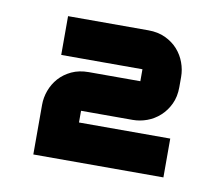

<svg xmlns="http://www.w3.org/2000/svg" viewBox="-48 -680 501 433"><g transform="rotate(10 202.5 -463.5)"><path d="M350.6 -303.2H52.7V-417Q52.7 -433.6 58.6 -449.7Q64.5 -465.8 75.9 -478.8Q87.4 -491.7 104.5 -499.8Q121.6 -507.8 143.6 -507.8H261.7V-535.2H75.7V-624H259.8Q281.7 -624 298.8 -616Q315.9 -607.9 327.4 -595Q338.9 -582 344.7 -565.9Q350.6 -549.8 350.6 -533.2V-509.8Q350.6 -487.8 342.5 -470.9Q334.5 -454.1 321.5 -442.4Q308.6 -430.7 292.5 -424.8Q276.4 -418.9 259.8 -418.9H141.6V-392.1H350.6Z"/></g></svg>

Font: Audiowide
Style: Regular
Weight: 400
Designer: Astigmatic (AOETI)
Foundry: Astigmatic (AOETI)
Version: Version 1.002